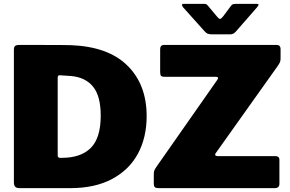

<svg xmlns="http://www.w3.org/2000/svg" viewBox="-20 -975 1505 995"><path d="M197 -742Q316 -742 345 -741Q540 -734 640 -635.5Q740 -537 740 -373Q740 -263 695 -179Q650 -95 561 -47.5Q472 0 344 0H81Q66 0 59 -7Q52 -14 52 -30V-717Q52 -731 58 -736.5Q64 -742 79 -742ZM279 -571V-172Q279 -163 282 -160Q285 -157 293 -157H300Q399 -157 450.5 -208.5Q502 -260 502 -376Q502 -476 463 -525Q424 -574 349 -581L289 -585Q284 -585 281.5 -582Q279 -579 279 -571ZM777 -25V-70Q777 -85 780 -92.5Q783 -100 798 -121L1106 -561Q1110 -566 1110 -571Q1110 -577 1097 -577H832Q819 -577 814.5 -582Q810 -587 810 -601V-721Q810 -731 815 -736.5Q820 -742 828 -742H1415Q1424 -742 1429 -736.5Q1434 -731 1434 -722V-671Q1434 -660 1430.5 -652Q1427 -644 1417 -630L1097 -180Q1095 -177 1095 -174Q1095 -166 1109 -166H1406Q1428 -166 1428 -147V-22Q1428 -12 1422 -6Q1416 0 1404 0H803Q788 0 782.5 -5Q777 -10 777 -25ZM1205 -955H1310Q1320 -955 1320 -950Q1320 -947 1312 -937L1201 -810Q1195 -804 1188.5 -800.5Q1182 -797 1173 -797H1078Q1064 -797 1056 -800.5Q1048 -804 1041 -812L929 -937Q923 -945 923 -949Q923 -955 932 -955H1031H1037Q1044 -955 1048 -953.5Q1052 -952 1057 -946L1103 -891Q1114 -877 1120 -877Q1126 -877 1137 -891L1178 -946Q1183 -952 1188.5 -953.5Q1194 -955 1205 -955Z"/></svg>

Font: Libre Franklin Black
Style: Regular
Weight: 900
Designer: Pablo Impallari, Rodrigo Fuenzalida
Foundry: Impallari Type
Version: Version 1.002; ttfautohint (v1.5)